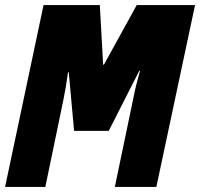

<svg xmlns="http://www.w3.org/2000/svg" viewBox="-25 -734 786 754"><path d="M-5 0H153L224 -342Q229 -366 233.5 -393Q238 -420 242 -450H245L266 -220H402L522 -456H525Q520 -436 514.5 -417Q509 -398 505 -379L426 0H589L741 -714H512L383 -480H380L367 -714H146Z"/></svg>

Font: Noto Sans Display Condensed Black
Style: Italic
Weight: 900
Width: 3
Italic angle: -192°
Designer: Monotype Design Team
Foundry: Monotype Imaging Inc.
Version: Version 1.900